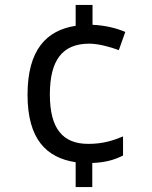

<svg xmlns="http://www.w3.org/2000/svg" viewBox="-20 -744 612 774"><path d="M353 -644V-724H285V-640C168 -622 91 -544 91 -362C91 -183 167 -108 285 -90V10H352V-87C404 -89 440 -99 476 -117V-194C435 -177 394 -164 336 -164C234 -164 181 -224 181 -363C181 -501 231 -568 340 -568C376 -568 424 -555 459 -542L485 -615C452 -630 403 -642 353 -644Z"/></svg>

Font: Noto Sans Runic
Style: Regular
Weight: 400
Designer: Monotype Design Team
Foundry: Monotype Imaging Inc.
Version: Version 2.002